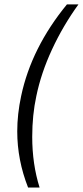

<svg xmlns="http://www.w3.org/2000/svg" viewBox="-20 -760 373 864"><path d="M57.6 -168.9Q57.6 -246.1 75.2 -328.1Q121.1 -544.9 281.2 -740.2H333Q263.7 -644.5 213.9 -537.1Q165 -431.6 143.6 -328.1Q125 -242.2 125 -144.5Q125 -21.5 158.2 84H106.4Q57.6 -40 57.6 -168.9Z"/></svg>

Font: Dinish
Style: Italic
Weight: 400
Italic angle: -12°
Designer: Bert Driehuis
Foundry: Playbeing
Version: Version 3.002; git-62d0f29-release